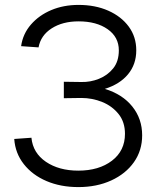

<svg xmlns="http://www.w3.org/2000/svg" viewBox="-20 -746 640 782"><path d="M299 16Q227 16 169.5 -8.5Q112 -33 77 -77.5Q42 -122 38 -180L108 -185Q114 -123 167 -87Q220 -51 299 -51Q383 -51 436 -91.5Q489 -132 489 -201Q489 -249 463 -281.5Q437 -314 396.5 -330.5Q356 -347 311 -347L240 -346V-413L311 -412Q348 -411 383 -425Q418 -439 441 -467.5Q464 -496 464 -541Q464 -595 418.5 -627Q373 -659 300 -659Q235 -659 190.5 -630.5Q146 -602 137 -553L66 -558Q73 -608 106 -646Q139 -684 189 -705Q239 -726 300 -726Q368 -726 421 -702.5Q474 -679 504.5 -637.5Q535 -596 535 -541Q535 -484 501.5 -443.5Q468 -403 407 -384Q479 -362 519 -312Q559 -262 559 -195Q559 -133 525.5 -85.5Q492 -38 433 -11Q374 16 299 16Z"/></svg>

Font: Geist Mono Light
Style: Regular
Weight: 300
Monospace: yes
Designer: Basement.studio, Andrés Briganti, Mateo Zaragoza
Foundry: Basement.studio, Vercel, Andrés Briganti, Guido Ferreyra, Mateo Zaragoza
Version: Version 1.500; ttfautohint (v1.8.4.7-5d5b)